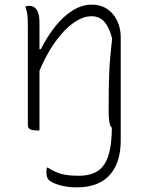

<svg xmlns="http://www.w3.org/2000/svg" viewBox="-20 -557 640 827"><path d="M320 200Q368 200 399.5 180.5Q431 161 446.5 114Q462 67 462 -15L500 0Q500 11 500 19Q500 27 500 33.5Q500 40 500 49Q500 91 490 127Q480 163 457.5 191Q435 219 398.5 234.5Q362 250 310 250Q269 250 236.5 240.5Q204 231 190 218Q185 213 182.5 204.5Q180 196 180 186Q180 181 180.5 175Q181 169 182 165H186Q219 186 247.5 193Q276 200 320 200ZM375 -537Q405 -537 428 -526Q451 -515 467 -495.5Q483 -476 491.5 -450.5Q500 -425 500 -397Q500 -352 500 -306.5Q500 -261 500 -215.5Q500 -170 500 -124Q500 -89 500 -60.5Q500 -32 500 0Q496 1 492.5 1.5Q489 2 485 2Q466 2 457 -12.5Q448 -27 448 -80Q448 -134 448.5 -173.5Q449 -213 450.5 -246Q452 -279 455 -313.5Q458 -348 463 -391Q451 -438 430 -462.5Q409 -487 375 -487Q341 -487 307 -465.5Q273 -444 242 -407.5Q211 -371 185 -324.5Q159 -278 141 -228L138 -345H156Q184 -401 218.5 -444Q253 -487 293 -512Q333 -537 375 -537ZM105 -532Q120 -532 130 -524Q140 -516 145 -500Q150 -484 150 -459Q150 -382 150 -304.5Q150 -227 150 -150Q150 -73 150 5Q149 5 147 5Q145 5 143.5 5Q142 5 140 5Q132 5 124.5 4Q117 3 111.5 0.5Q106 -2 103 -6.5Q100 -11 100 -18Q100 -71 100 -124Q100 -177 100 -230Q100 -283 100 -336Q100 -389 100 -442Q100 -477 98 -493Q96 -509 89 -529Q92 -530 94.5 -530.5Q97 -531 100 -531.5Q103 -532 105 -532Z"/></svg>

Font: Recursive Casual Light
Style: Regular
Weight: 300
Version: Version 1.047